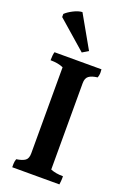

<svg xmlns="http://www.w3.org/2000/svg" viewBox="-166 -1032 674 995"><g transform="rotate(20 171.0 -534.0)"><path d="M208 -796 175 -776 17 -914V-931Q31 -945 58 -959Q85 -973 107 -974ZM234 -628V-152Q263 -140 303 -140Q303 -136 303 -126Q303 -116 300 -94H40Q40 -100 40 -112.5Q40 -125 45 -140Q78 -145 93 -156Q108 -167 108 -195V-670Q79 -683 37 -683Q37 -713 42 -729H301Q302 -722 302 -709.5Q302 -697 297 -683Q265 -679 249.5 -667.5Q234 -656 234 -628Z"/></g></svg>

Font: Halant SemiBold
Style: Regular
Weight: 600
Designer: Hitesh Malaviya (Devanagari), Satya Rajpurohit (Latin)
Foundry: Indian Type Foundry
Version: Version 1.101;PS 1.0;hotconv 1.0.78;makeotf.lib2.5.61930; tt